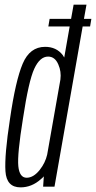

<svg xmlns="http://www.w3.org/2000/svg" viewBox="-20 -805 414 828"><path d="M188.5 -691 194 -723.5H286.5L297.5 -785H353L342 -723.5H374L368.5 -691H336.5L215 0H166L169 -44.5Q163.5 -38 156.5 -32.5Q117 3 68.5 3Q8 3 3.5 -66.5Q-1 -136 23 -291.5Q47 -457.5 77.8 -530.2Q108.5 -603 174.5 -603Q223 -603 250.5 -567.5Q254 -562.5 257 -557L280.5 -691ZM183.5 -138.5 240.5 -462Q245 -496.5 231.5 -527Q217 -561 187.5 -561Q152 -561 127.8 -508.5Q103.5 -456 79 -293.5Q54 -138.5 59 -88.5Q64 -38.5 95 -38.5Q124.5 -38.5 151.5 -72.5Q175.5 -103 183.5 -138.5Z"/></svg>

Font: Anybody Condensed Light
Style: Italic
Weight: 300
Width: 3
Italic angle: -10°
Designer: Tyler Finck
Foundry: Etcetera Type Company
Version: Version 1.010; ttfautohint (v1.8.3) -l 8 -r 50 -G 200 -x 14 